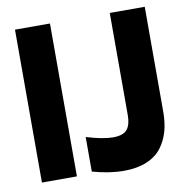

<svg xmlns="http://www.w3.org/2000/svg" viewBox="-80 -777 844 866"><g transform="rotate(-10 342.0 -344.0)"><path d="M44.9 -700.2H205.1V0H44.9ZM274.9 -9.8V-168Q350.6 -145 397 -145Q443.4 -145 461.2 -166.7Q479 -188.5 479 -231.9V-700.2H639.2V-217.8Q639.2 -169.4 627.9 -129.6Q616.7 -89.8 592 -57.1Q567.4 -24.4 523.4 -6.1Q479.5 12.2 418.9 12.2Q352.1 12.2 274.9 -9.8Z"/></g></svg>

Font: TASA Explorer
Style: Regular
Weight: 900
Designer: Weizhong Zhang
Foundry: Local Remote
Version: Version 1.000;Glyphs 3.1.2 (3151)